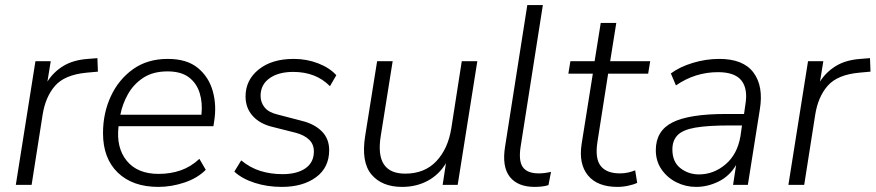

<svg xmlns="http://www.w3.org/2000/svg" viewBox="-20 -725 3434 753"><path d="M42 0 119 -485H179L166 -405Q189 -442 228 -466Q267 -490 325 -494L362 -497L364 -444L320 -440Q234 -432 196 -388.5Q158 -345 147 -274L104 0Z M601 8Q500 8 442 -48Q384 -104 384 -203Q384 -281 414.5 -347Q445 -413 501.5 -453.5Q558 -494 638 -494Q713 -494 756 -458.5Q799 -423 814.5 -367.5Q830 -312 820 -250L817 -230H445Q435 -146 477 -94.5Q519 -43 602 -43Q649 -43 689 -57Q729 -71 762 -102L787 -59Q754 -26 703 -9Q652 8 601 8ZM637 -445Q580 -445 542 -420Q504 -395 482 -356Q460 -317 452 -275H770Q775 -322 763 -360.5Q751 -399 720.5 -422Q690 -445 637 -445Z M1085 8Q1028 8 978.5 -8Q929 -24 899 -52L926 -96Q961 -67 1001.5 -54.5Q1042 -42 1088 -42Q1145 -42 1178 -65Q1211 -88 1211 -131Q1211 -159 1192.5 -177Q1174 -195 1141 -204L1046 -228Q998 -240 970.5 -271Q943 -302 943 -347Q943 -411 994.5 -452.5Q1046 -494 1132 -494Q1183 -494 1228 -476.5Q1273 -459 1299 -430L1274 -387Q1219 -443 1130 -443Q1072 -443 1037 -418Q1002 -393 1002 -349Q1002 -323 1018 -303.5Q1034 -284 1068 -276L1164 -251Q1213 -239 1242 -210Q1271 -181 1271 -136Q1271 -68 1219.5 -30Q1168 8 1085 8Z M1557 8Q1478 8 1437 -40.5Q1396 -89 1412 -191L1459 -485H1520L1473 -190Q1450 -44 1569 -44Q1645 -44 1691 -92.5Q1737 -141 1750 -222L1791 -485H1852L1775 0H1716L1729 -85Q1702 -40 1657.5 -16Q1613 8 1557 8Z M2077 8Q2010 8 1979 -32Q1948 -72 1961 -151L2048 -705H2109L2022 -151Q2013 -94 2030.5 -69.5Q2048 -45 2093 -45Q2116 -45 2141 -51L2131 1Q2119 5 2104 6.5Q2089 8 2077 8Z M2402 8Q2323 8 2286 -37Q2249 -82 2261 -160L2305 -436H2209L2217 -485H2312L2336 -635H2397L2373 -485H2530L2522 -436H2365L2323 -168Q2313 -103 2336 -74Q2359 -45 2411 -45Q2429 -45 2444 -48.5Q2459 -52 2471 -57L2479 -8Q2468 -2 2445.5 3Q2423 8 2402 8Z M2710 8Q2669 8 2633 -10Q2597 -28 2574.5 -60.5Q2552 -93 2552 -136Q2552 -212 2617.5 -245Q2683 -278 2827 -278H2898L2903 -313Q2914 -376 2888 -409Q2862 -442 2796 -442Q2706 -442 2631 -390L2611 -437Q2646 -463 2697.5 -478.5Q2749 -494 2801 -494Q2895 -494 2935 -440.5Q2975 -387 2960 -296L2913 0H2855L2867 -78Q2841 -34 2798 -13Q2755 8 2710 8ZM2721 -41Q2779 -41 2825.5 -80.5Q2872 -120 2884 -191L2890 -233H2841Q2756 -233 2707 -224.5Q2658 -216 2637.5 -195Q2617 -174 2617 -139Q2617 -90 2648.5 -65.5Q2680 -41 2721 -41Z M3072 0 3149 -485H3209L3196 -405Q3219 -442 3258 -466Q3297 -490 3355 -494L3392 -497L3394 -444L3350 -440Q3264 -432 3226 -388.5Q3188 -345 3177 -274L3134 0Z"/></svg>

Font: Nunito Sans Light
Style: Italic
Weight: 300
Italic angle: -9°
Designer: Vernon Adams
Foundry: Vernon Adams
Version: Version 3.006; ttfautohint (v1.8.3)